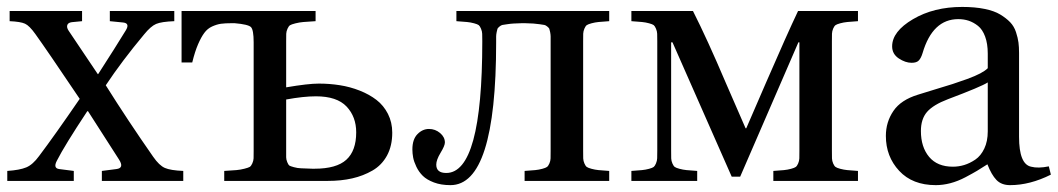

<svg xmlns="http://www.w3.org/2000/svg" viewBox="-20 -522 3052 554"><path d="M1 0V-28.8Q37.1 -31.2 55.9 -39.1Q74.7 -46.9 92.8 -71.8Q136.7 -129.9 210 -236.8Q114.7 -378.4 82 -423.8Q64.9 -447.8 52.2 -453.6Q39.6 -459.5 7.8 -460.9V-490.2H216.8V-460.9L187 -458Q176.3 -456.5 174.1 -449.5Q171.9 -442.4 178.2 -433.1L262.2 -308.1H263.2Q314.5 -387.7 342.8 -434.1Q355.5 -454.6 335.9 -457L296.9 -460.9V-490.2H482.9V-460.9Q445.8 -459.5 430.4 -452.9Q415 -446.3 396 -422.9Q331.5 -345.7 285.2 -275.9Q348.6 -174.8 421.9 -69.8Q439.5 -44.4 455.8 -37.4Q472.2 -30.3 508.8 -28.8V0H273.9V-28.8L315.9 -34.2Q339.4 -37.1 323.2 -62L233.9 -201.2H231.9Q166.5 -102.5 144 -58.1Q132.8 -36.6 150.9 -34.2L192.9 -28.8V0Z M503.9 -341.8V-490.2H890.6V-460.9Q867.2 -459.5 855.5 -458.5Q843.8 -457.5 832.3 -454.6Q820.8 -451.7 816.9 -449.2Q813 -446.8 809.6 -439.2Q806.2 -431.6 805.9 -424.6Q805.7 -417.5 805.7 -402.8V-270Q869.1 -280.8 899.9 -280.8Q931.2 -280.8 960.7 -276.1Q990.2 -271.5 1018.1 -260.5Q1045.9 -249.5 1066.4 -233.6Q1086.9 -217.8 1099.4 -193.4Q1111.8 -168.9 1111.8 -139.2Q1111.8 -101.1 1096.7 -73.2Q1081.5 -45.4 1054.9 -30Q1028.3 -14.6 996.3 -7.3Q964.4 0 925.8 0H627V-28.8Q650.4 -30.3 662.1 -31.2Q673.8 -32.2 685.3 -35.2Q696.8 -38.1 700.7 -40.5Q704.6 -43 708 -50.5Q711.4 -58.1 711.7 -65.2Q711.9 -72.3 711.9 -86.9V-399.9Q711.9 -436 704.1 -443.8Q696.3 -451.7 656.7 -455.1H649.9Q629.4 -455.1 617.4 -453.4Q605.5 -451.7 592 -445.6Q578.6 -439.5 569.6 -427.2Q560.5 -415 551.5 -394.3Q542.5 -373.5 534.7 -341.8ZM805.7 -89.8Q805.7 -74.2 805.7 -68.1Q805.7 -62 808.8 -54.2Q812 -46.4 814.7 -44.4Q817.4 -42.5 828.1 -39.6Q838.9 -36.6 848.9 -36.4Q858.9 -36.1 880.9 -35.2H887.7Q950.7 -35.2 979.2 -61Q1007.8 -86.9 1007.8 -140.1Q1007.8 -185.1 980 -214.6Q952.1 -244.1 891.6 -244.1Q855.5 -244.1 805.7 -234.9Z M1169.9 -90.8Q1169.9 -120.1 1184.6 -135Q1199.2 -149.9 1217.8 -149.9Q1235.8 -149.9 1249.8 -138.2Q1263.7 -126.5 1263.7 -110.8Q1263.7 -101.6 1251.2 -81.1Q1238.8 -60.5 1238.8 -46.9Q1238.8 -22.9 1267.6 -22.9Q1371.6 -22.9 1371.6 -402.8Q1371.6 -417.5 1371.3 -424.6Q1371.1 -431.6 1367.9 -439.2Q1364.7 -446.8 1361.3 -449.5Q1357.9 -452.1 1347.9 -454.8Q1337.9 -457.5 1327.6 -458.5Q1317.4 -459.5 1296.9 -460.9V-490.2H1737.8V-460.9Q1717.3 -459.5 1707 -458.5Q1696.8 -457.5 1686.8 -454.8Q1676.8 -452.1 1673.1 -449.5Q1669.4 -446.8 1666.3 -439.5Q1663.1 -432.1 1662.8 -424.8Q1662.6 -417.5 1662.6 -402.8V-86.9Q1662.6 -72.3 1662.8 -64.9Q1663.1 -57.6 1666.3 -50.3Q1669.4 -43 1673.1 -40.3Q1676.8 -37.6 1686.8 -34.9Q1696.8 -32.2 1707 -31.2Q1717.3 -30.3 1737.8 -28.8V0H1493.7V-28.8Q1514.2 -30.3 1524.4 -31.2Q1534.7 -32.2 1544.7 -34.9Q1554.7 -37.6 1558.3 -40.3Q1562 -43 1565.2 -50.3Q1568.4 -57.6 1568.6 -64.9Q1568.8 -72.3 1568.8 -86.9V-399.9Q1568.8 -411.6 1568.8 -416.7Q1568.8 -421.9 1567.4 -429.4Q1565.9 -437 1564.9 -439.2Q1564 -441.4 1559.3 -445.3Q1554.7 -449.2 1550.8 -450Q1546.9 -450.7 1537.1 -452.1Q1527.3 -453.6 1518.8 -454.1Q1510.3 -454.6 1493.7 -455.1H1486.8Q1470.2 -454.6 1461.7 -454.1Q1453.1 -453.6 1443.4 -452.1Q1433.6 -450.7 1429.7 -450Q1425.8 -449.2 1421.1 -445.3Q1416.5 -441.4 1415.5 -439.2Q1414.6 -437 1413.1 -429.4Q1411.6 -421.9 1411.6 -416.7Q1411.6 -411.6 1411.6 -399.9Q1411.6 12.2 1279.8 12.2Q1252.4 12.2 1231.9 4.4Q1211.4 -3.4 1200 -14.6Q1188.5 -25.9 1181.4 -40.8Q1174.3 -55.7 1172.1 -67.6Q1169.9 -79.6 1169.9 -90.8Z M1801.8 0V-28.8Q1822.3 -30.3 1832.5 -31.2Q1842.8 -32.2 1852.8 -34.9Q1862.8 -37.6 1866.2 -40.3Q1869.6 -43 1872.8 -50.5Q1876 -58.1 1876.2 -65.2Q1876.5 -72.3 1876.5 -86.9V-402.8Q1876.5 -417.5 1876.2 -424.6Q1876 -431.6 1872.8 -439.2Q1869.6 -446.8 1866.2 -449.5Q1862.8 -452.1 1852.8 -454.8Q1842.8 -457.5 1832.5 -458.5Q1822.3 -459.5 1801.8 -460.9V-490.2H1979.5Q2021 -408.2 2073.7 -284.2L2131.3 -151.9H2133.3L2191.4 -286.1Q2250.5 -422.4 2282.7 -490.2H2455.6V-460.9Q2435.1 -459.5 2424.8 -458.5Q2414.6 -457.5 2404.5 -454.8Q2394.5 -452.1 2390.9 -449.5Q2387.2 -446.8 2384 -439.5Q2380.9 -432.1 2380.6 -424.8Q2380.4 -417.5 2380.4 -402.8V-86.9Q2380.4 -72.3 2380.6 -64.9Q2380.9 -57.6 2384 -50.3Q2387.2 -43 2390.9 -40.3Q2394.5 -37.6 2404.5 -34.9Q2414.6 -32.2 2424.8 -31.2Q2435.1 -30.3 2455.6 -28.8V0H2211.4V-28.8Q2231.9 -30.3 2242.2 -31.2Q2252.4 -32.2 2262.5 -34.9Q2272.5 -37.6 2276.1 -40.3Q2279.8 -43 2283 -50.3Q2286.1 -57.6 2286.4 -64.9Q2286.6 -72.3 2286.6 -86.9V-399.9H2283.7L2115.7 -12.2H2091.3L1920.4 -399.9H1916.5V-86.9Q1916.5 -72.3 1916.7 -64.9Q1917 -57.6 1920.2 -50.3Q1923.3 -43 1927 -40.3Q1930.7 -37.6 1940.7 -34.9Q1950.7 -32.2 1960.9 -31.2Q1971.2 -30.3 1991.7 -28.8V0Z M2536.1 -129.9Q2536.1 -169.9 2557.9 -201.9Q2579.6 -233.9 2629.4 -249Q2643.1 -253.4 2677 -263.7Q2710.9 -273.9 2728.5 -279.5Q2746.1 -285.2 2770.3 -293.9Q2794.4 -302.7 2808.6 -310.3Q2822.8 -317.9 2830.1 -325.2V-367.2Q2830.1 -396 2822.5 -416.5Q2814.9 -437 2802 -447.3Q2789.1 -457.5 2775.1 -462.2Q2761.2 -466.8 2745.1 -466.8Q2670.9 -466.8 2642.1 -369.1Q2637.7 -354.5 2631.3 -347.7Q2625 -340.8 2610.4 -340.8Q2592.3 -340.8 2573.2 -353.5Q2554.2 -366.2 2554.2 -388.2Q2554.2 -431.2 2614.3 -466.6Q2674.3 -502 2756.3 -502Q2793 -502 2820.8 -496.3Q2848.6 -490.7 2866 -480.2Q2883.3 -469.7 2894.8 -457.8Q2906.2 -445.8 2911.6 -429.2Q2917 -412.6 2918.7 -399.4Q2920.4 -386.2 2920.4 -369.1V-127Q2920.4 -48.3 2955.1 -41Q2975.6 -35.6 3006.3 -42L3012.2 -18.1Q2951.7 12.2 2894.5 12.2Q2869.6 12.2 2855.2 -2.7Q2840.8 -17.6 2829.1 -47.9Q2810.1 -35.6 2799.1 -29.1Q2788.1 -22.5 2765.9 -10.7Q2743.7 1 2722.2 6.6Q2700.7 12.2 2680.2 12.2Q2612.8 12.2 2574.5 -29.1Q2536.1 -70.3 2536.1 -129.9ZM2637.2 -144Q2637.2 -97.7 2660.9 -69.3Q2684.6 -41 2729.5 -41Q2746.1 -41 2762.2 -45.9Q2778.3 -50.8 2794.2 -61.5Q2810.1 -72.3 2820.1 -93.3Q2830.1 -114.3 2830.1 -143.1V-284.2Q2811.5 -272 2715.3 -235.8Q2672.9 -219.7 2655 -199.2Q2637.2 -178.7 2637.2 -144Z"/></svg>

Font: Heuristica
Style: Regular
Weight: 400
Version: Version 1.0.2